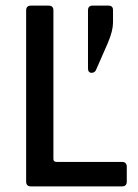

<svg xmlns="http://www.w3.org/2000/svg" viewBox="-20 -663 490 683"><path d="M382 -627V-582Q382 -554 364 -511L321 -413Q316 -404 306 -404Q293 -404 293 -420V-626Q293 -643 309 -643H366Q382 -643 382 -627ZM414 0H90Q73 0 73 -17V-626Q73 -643 90 -643H153Q170 -643 170 -626V-97Q170 -87 182 -87H414Q431 -87 431 -69V-17Q431 0 414 0Z"/></svg>

Font: Rajdhani SemiBold
Style: Regular
Weight: 600
Designer: Satya Rajpurohit, Jyotish Sonowal
Foundry: Indian Type Foundry
Version: Version 1.201 February 1, 2022